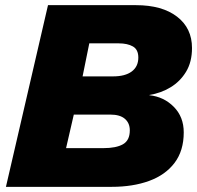

<svg xmlns="http://www.w3.org/2000/svg" viewBox="-20 -724 764 744"><path d="M3 0 166 -704H507Q608 -704 666 -659.5Q724 -615 724 -538Q724 -484 701 -446Q678 -408 640.5 -385.5Q603 -363 559 -356V-355Q615 -349 653.5 -310Q692 -271 692 -211Q692 -140 656.5 -93Q621 -46 558 -23Q495 0 413 0ZM300 -428H418Q465 -428 490.5 -447Q516 -466 516 -501Q516 -532 495 -544Q474 -556 440 -556H326ZM236 -150H381Q430 -150 456.5 -165Q483 -180 483 -219Q483 -247 464 -263.5Q445 -280 407 -280H266Z"/></svg>

Font: Prodigy Sans ExtraBold
Style: Italic
Weight: 800
Italic angle: -13°
Designer: Wei Huang
Foundry: Wei Huang
Version: Version 1.003; ttfautohint (v1.8.3)